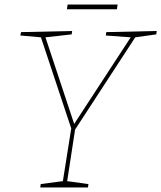

<svg xmlns="http://www.w3.org/2000/svg" viewBox="-20 -829 713 849"><path d="M671 -677 578 -664 312 -256 277 -28 371 -15 369 0H158L160 -15L258 -28L295 -261L161 -664L70 -672L73 -687L299 -692L297 -677L181 -664L308 -281L558 -664L448 -672L450 -687L673 -692ZM279 -809H500L497 -788H276Z"/></svg>

Font: Bitter Pro Thin
Style: Italic
Weight: 250
Italic angle: -9°
Designer: Sol Matas, and Bitter project Authors
Foundry: Sol Matas
Version: Version 1.010